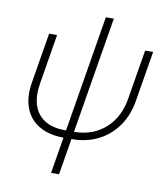

<svg xmlns="http://www.w3.org/2000/svg" viewBox="-93 -738 887 1020"><g transform="rotate(10 350.5 -228.5)"><path d="M285.2 8.3Q206.1 8.3 152.6 -23.2Q99.1 -54.7 77.1 -113Q55.2 -171.4 68.4 -251.5L113.3 -522.5H156.2L111.8 -252.4Q100.6 -186 116.2 -136.5Q131.8 -86.9 174.6 -59.3Q217.3 -31.7 287.6 -31.7H330.6Q400.9 -31.7 454.1 -59.3Q507.3 -86.9 541.3 -136.5Q575.2 -186 586.4 -252.4L631.3 -522.5H674.3L629.4 -251.5Q616.2 -171.4 575.2 -113.3Q534.2 -55.2 471.2 -23.4Q408.2 8.3 328.1 8.3ZM252 204.1 395 -660.6H438L294.9 204.1Z"/></g></svg>

Font: Inter 28pt ExtraLight
Style: Italic
Weight: 250
Italic angle: -9.3988°
Designer: Rasmus Andersson
Foundry: rsms
Version: Version 4.001;git-66647c0bb